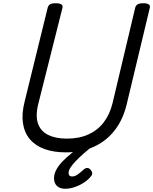

<svg xmlns="http://www.w3.org/2000/svg" viewBox="-20 -923 947 1187"><path d="M388 19Q312 19 255.5 -1.5Q199 -22 165 -62Q131 -102 122 -160.5Q113 -219 132 -294L275 -876Q279 -890 290 -896.5Q301 -903 325 -903Q348 -903 359 -896Q370 -889 366 -874L218 -286Q198 -209 214.5 -160.5Q231 -112 277.5 -89Q324 -66 393 -66Q470 -66 527 -92Q584 -118 621.5 -167Q659 -216 676 -286L816 -876Q820 -890 831.5 -896.5Q843 -903 866 -903Q913 -903 906 -874L763 -277Q740 -182 688 -116Q636 -50 560 -15.5Q484 19 388 19ZM383 244Q351 244 332.5 227Q314 210 314 179Q314 154 327 128.5Q340 103 364 77.5Q388 52 421.5 25Q455 -2 496 -32L558 -31V-25Q526 1 498 25.5Q470 50 449 72Q428 94 416 112.5Q404 131 404 146Q404 157 409.5 162.5Q415 168 425 168Q443 168 460 156Q477 144 500 123Q506 117 516.5 115.5Q527 114 538 124Q546 132 549 142Q552 152 546 162Q529 186 501 204.5Q473 223 442 233.5Q411 244 383 244Z"/></svg>

Font: Playwrite DE SAS
Style: Regular
Weight: 400
Designer: Veronika Burian, José Scaglione
Foundry: TypeTogether
Version: Version 1.002